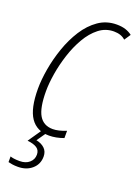

<svg xmlns="http://www.w3.org/2000/svg" viewBox="-178 -796 788 1106"><g transform="rotate(20 216.5 -242.5)"><path d="M188 9.8Q112.8 9.8 74.7 -46.1Q36.6 -102.1 36.6 -222.7Q36.6 -277.3 48.1 -344.2Q59.6 -411.1 82.8 -478Q106 -544.9 141.8 -601.1Q177.7 -657.2 226.6 -691.2Q275.4 -725.1 337.9 -725.1Q369.1 -725.1 392.1 -717.5Q415 -710 432.6 -696.3L406.7 -657.7Q380.9 -682.1 335.9 -682.1Q285.2 -682.1 244.6 -650.4Q204.1 -618.7 174.1 -566.9Q144 -515.1 124.3 -453.9Q104.5 -392.6 94.7 -332.5Q85 -272.5 85 -225.1Q85 -123.5 111.8 -78.1Q138.7 -32.7 195.8 -32.7Q229.5 -32.7 277.3 -51.8V-7.3Q231 9.8 188 9.8ZM81.5 240.2Q61.5 240.2 47.6 238Q33.7 235.8 22 232.9V198.2Q29.8 201.2 43.9 203.4Q58.1 205.6 79.6 205.6Q116.7 205.6 138.9 186Q161.1 166.5 161.1 137.2Q161.1 109.9 141.1 96.7Q121.1 83.5 83 79.6L137.7 0H171.4L129.9 59.6Q162.1 65.9 181.6 84.5Q201.2 103 201.2 134.3Q201.2 181.2 167.2 210.7Q133.3 240.2 81.5 240.2Z"/></g></svg>

Font: Open Sans Condensed Light
Style: Italic
Weight: 300
Width: 3
Italic angle: -12°
Designer: Monotype Design Team
Foundry: Monotype Imaging Inc.
Version: Version 3.000; ttfautohint (v1.8.4)